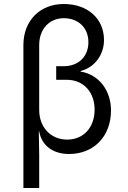

<svg xmlns="http://www.w3.org/2000/svg" viewBox="-20 -760 640 960"><path d="M97 180H176V15L174 -103H176C188 -33 244 10 325 10C449 10 535 -78 535 -208C535 -309 473 -388 383 -402V-405C452 -422 500 -485 500 -560C500 -667 418 -740 299 -740C179 -740 97 -656 97 -535ZM316 -62C234 -62 176 -123 176 -211V-535C176 -615 227 -669 299 -669C372 -669 422 -621 422 -549C422 -477 372 -429 299 -429H261V-361H314C397 -361 453 -300 453 -212C453 -123 398 -62 316 -62Z"/></svg>

Font: JetBrains Mono Light
Style: Regular
Weight: 336
Monospace: yes
Designer: Philipp Nurullin, Konstantin Bulenkov
Foundry: JetBrains
Version: Version 2.305